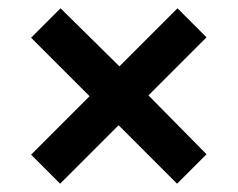

<svg xmlns="http://www.w3.org/2000/svg" viewBox="-20 -535 573 463"><path d="M407 -92 266 -233 125 -92 55 -162 196 -303 55 -444 126 -515 268 -375 408 -515 478 -445 338 -305 478 -163Z"/></svg>

Font: Radio Canada Big Medium
Style: Regular
Weight: 500
Designer: Étienne Aubert Bonn
Foundry: Coppers and Brasses
Version: Version 1.001